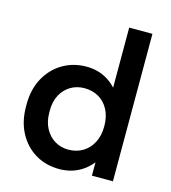

<svg xmlns="http://www.w3.org/2000/svg" viewBox="-110 -819 817 918"><g transform="rotate(15 298.5 -360.0)"><path d="M267 10Q201 10 149 -21Q97 -52 67 -108Q37 -164 37 -239V-249Q37 -323 67.5 -379Q98 -435 150.5 -466Q203 -497 268 -497Q324 -497 368 -471.5Q412 -446 439 -402L416 -375V-730H531V0H427V-123L449 -100Q421 -48 374 -19Q327 10 267 10ZM285 -91Q325 -91 356 -109.5Q387 -128 405 -162Q423 -196 423 -243Q423 -291 405 -325Q387 -359 356 -377Q325 -395 285 -395Q248 -395 218 -377.5Q188 -360 170 -327.5Q152 -295 152 -249V-239Q152 -194 170 -160.5Q188 -127 218 -109Q248 -91 285 -91Z"/></g></svg>

Font: SUSE Thin SemiBold
Style: Regular
Weight: 600
Version: Version 1.000